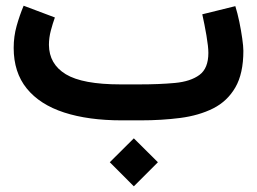

<svg xmlns="http://www.w3.org/2000/svg" viewBox="-20 -425 908 678"><path d="M367.7 147.9 452.6 63.5 537.6 147.9 452.6 232.9ZM476.1 0H410.2Q292 0 206.3 -27.8Q120.6 -55.7 74.5 -112.5Q28.3 -169.4 28.3 -255.9Q28.3 -296.4 38.8 -333.7Q49.3 -371.1 63.5 -404.8L173.8 -363.3Q166 -341.8 159.4 -316.7Q152.8 -291.5 152.8 -266.6Q153.3 -198.7 212.4 -162.8Q271.5 -127 405.3 -127H472.7Q543 -127 597.9 -132.1Q652.8 -137.2 684.3 -160.4Q715.8 -183.6 715.8 -238.3Q715.8 -259.8 709 -299.8Q702.1 -339.8 694.3 -374.5L811 -403.3Q818.8 -378.4 825.2 -347.7Q831.5 -316.9 835.4 -289.1Q839.4 -261.2 839.4 -245.6Q839.4 -165 811 -116.2Q782.7 -67.4 732.7 -42.2Q682.6 -17.1 616.7 -8.5Q550.8 0 476.1 0Z"/></svg>

Font: Vazir WOL
Style: Bold-WOL
Weight: 700
Designer: Saber Rastikerdar
Foundry: Saber Rastikerdar
Version: Version 30.0.0